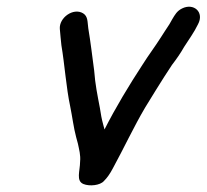

<svg xmlns="http://www.w3.org/2000/svg" viewBox="-20 -554 621 577"><path d="M475.2 -460 464.3 -443C446 -414 426.7 -388.9 407.9 -359C368.8 -299.1 327.4 -231 294.1 -165L290.3 -179C285.1 -198.3 283.6 -207.8 280.1 -230C272.9 -268 266.1 -299.9 263 -342C257.2 -385.1 252.1 -428.9 245.3 -469C242.6 -487.8 244.8 -504.8 229.7 -514C200.4 -531.8 157.1 -500.7 159.8 -467C160.8 -449.7 163.1 -435.9 164.5 -418C174.3 -360.4 178.9 -290.5 191 -234C197.3 -203.4 201.3 -169.8 208.8 -142L214.2 -122C217.5 -105.3 222.8 -88.2 220.7 -68C220.5 -40 207.8 -10.5 230.7 -1C249.1 6.6 281 3.2 292.3 -10C301.8 -19.3 310.7 -32 319.1 -48C352.6 -109.4 381.9 -172.7 416.3 -231L448.3 -283C466.5 -312.5 480.5 -334.2 496.9 -359C510.4 -376.6 522.8 -394.3 533.3 -413C547.2 -434.9 563.4 -456.7 575 -481C594.8 -517.4 562.1 -546.1 527 -528.5C511.6 -520.8 506.1 -510.2 497.5 -496L489 -481C485 -475 480.4 -468 475.2 -460Z"/></svg>

Font: HoneyBee
Style: BdIt
Weight: 700
Foundry: Cannot Into Space Fonts
Version: Version 0.89